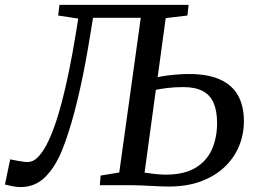

<svg xmlns="http://www.w3.org/2000/svg" viewBox="-54 -763 1052 791"><path d="M30.8 7.6Q16.9 7.6 3.6 5.3Q-9.7 3.1 -33.6 -2.9L-12 -106.5Q2.8 -103.2 18.3 -100.6Q33.8 -98 46.6 -96.2Q76.3 -91.9 97.2 -110.9Q118.2 -130 136.1 -163.3Q153.7 -196.4 169.9 -241.5Q186.1 -286.6 201 -343.6Q216 -400.7 230.1 -469.8Q244.3 -538.9 257.6 -620L268.5 -686.4L185.6 -699.1L191 -743H722.9L718.2 -699L628.7 -688.5L595.5 -445Q606.3 -447.7 627.4 -450.8Q648.6 -453.9 674.3 -456Q700 -458.1 724.1 -458.1Q801.9 -458.1 852 -435.7Q902.1 -413.2 926.5 -369.9Q950.8 -326.6 950.8 -263.7Q950.8 -209 930.5 -160.3Q910.2 -111.6 870.5 -74.3Q830.8 -36.9 773.4 -15.7Q715.9 5.5 641.4 5.5Q628 5.5 608 4.8Q588 4 565.9 2.8Q543.8 1.5 523.4 0.8Q503 0 488.2 0H357.2L360.6 -39.8L437.3 -52.3L526 -689.8L329.2 -689.6L317.2 -616Q308.2 -560.2 298.2 -506.4Q288.2 -452.6 277 -402.3Q265.9 -352.1 253.8 -306Q241.7 -259.9 228.5 -218.8Q215.4 -177.8 201.3 -143Q173 -74 131.8 -33.2Q90.5 7.6 30.8 7.6ZM628.3 -43.5Q703.8 -43.5 750.5 -71.2Q797.2 -98.9 818.8 -147Q840.3 -195 840.3 -256.4Q840.3 -305.2 826.4 -338.1Q812.4 -371 781.8 -387.6Q751.1 -404.2 700.5 -404.2Q663.2 -404.2 632.1 -400.1Q601 -395.9 588.1 -392.9L541.6 -51.7Q557.3 -49.6 582.7 -46.5Q608.2 -43.5 628.3 -43.5Z"/></svg>

Font: Merriweather Light
Style: Italic
Weight: 300
Italic angle: -7.8°
Designer: Eben Sorkin
Foundry: Eben Sorkin
Version: Version 2.101